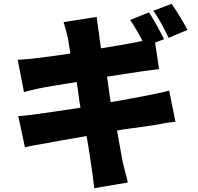

<svg xmlns="http://www.w3.org/2000/svg" viewBox="-20 -898 1040 1009"><path d="M965 -741C948 -775 908 -841 882 -878L785 -841C816 -803 846 -740 866 -699L965 -741ZM652 61C643 26 632 -16 625 -46C618 -80 609 -138 595 -212C623 -217 648 -221 672 -224L682 -225C725 -231 760 -236 788 -240C798 -242 810 -244 822 -246L832 -248C858 -253 883 -257 902 -258L869 -422C842 -414 796 -405 757 -397C715 -389 645 -375 562 -361C557 -387 554 -411 551 -434L550 -443C548 -461 546 -478 542 -495C617 -507 674 -515 712 -521C744 -525 794 -533 816 -535L795 -674L842 -692C825 -727 788 -796 763 -833L664 -793C685 -762 710 -720 729 -683C712 -679 694 -676 680 -673C648 -667 588 -656 511 -644C504 -683 502 -709 500 -724C495 -749 491 -789 488 -809L314 -782C322 -757 330 -728 337 -698C340 -681 343 -654 350 -617C268 -604 208 -597 176 -593C150 -589 122 -587 93 -585L83 -584C80 -584 77 -584 73 -584L106 -414C132 -422 156 -427 179 -432L189 -434C195 -435 201 -437 208 -438C235 -443 300 -454 383 -467C391 -423 394 -378 403 -332C309 -317 237 -308 193 -301C159 -296 104 -289 76 -288L111 -124C134 -130 176 -138 221 -145C262 -153 340 -167 435 -183C449 -107 456 -49 461 -18C467 12 470 52 475 91L652 61Z"/></svg>

Font: Glow Sans SC Normal Heavy
Style: Regular
Weight: 900
Designer: Ryoko NISHIZUKA (kana, bopomofo & ideographs); Paul D. Hunt (Latin, Greek & Cyrillic); Sandoll Communications, Soo-young
Version: Version 0.93